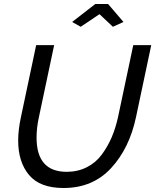

<svg xmlns="http://www.w3.org/2000/svg" viewBox="-20 -936 777 961"><path d="M341 -826 457 -916H521L598 -826L545 -802L478 -865L384 -802ZM71 -232Q71 -287 85 -351L161 -710H251L175 -351Q163 -297 163 -247Q163 -76 314 -76Q369 -76 414.5 -99Q460 -122 490 -163Q520 -204 539.5 -250Q559 -296 571 -351L647 -710H737L661 -351Q628 -194 536 -94.5Q444 5 298 5Q180 5 125.5 -60Q71 -125 71 -232Z"/></svg>

Font: Raleway-v4020 Medium
Style: Italic
Weight: 500
Italic angle: -12°
Designer: Matt McInerney, Pablo Impallari, Rodrigo Fuenzalida
Foundry: Matt McInerney, Pablo Impallari, Rodrigo Fuenzalida
Version: Version 4.020;PS 004.020;hotconv 1.0.88;makeotf.lib2.5.64775